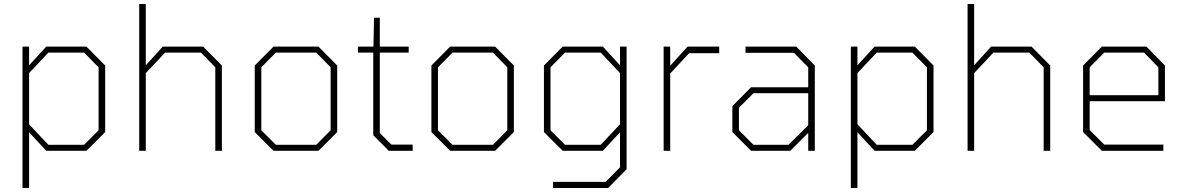

<svg xmlns="http://www.w3.org/2000/svg" viewBox="-20 -757 5948 964"><path d="M93 187V-523H126V-429L212 -523H414L508 -428V-94L414 0H212L126 -93V187ZM223 -30H402L475 -103V-419L402 -493H223L126 -390V-133Z M679 0V-737H712V-429L797 -523H1000L1094 -428V0H1061V-419L989 -493H809L712 -390V0Z M1353 0 1259 -94V-428L1353 -523H1579L1673 -428V-94L1579 0ZM1365 -30H1568L1640 -103V-419L1568 -493H1365L1292 -419V-103Z M1932 0 1854 -78V-493H1777V-523H1855L1858 -668H1887V-523H2032V-493H1887V-89L1945 -31H2052V0Z M2240 0 2146 -94V-428L2240 -523H2466L2560 -428V-94L2466 0ZM2252 -30H2455L2527 -103V-419L2455 -493H2252L2179 -419V-103Z M2757 187V156H3021L3093 83V-93L3007 0H2805L2711 -94V-428L2805 -523H3007L3093 -429V-523H3126V93L3033 187ZM2996 -30 3093 -133V-390L2996 -493H2817L2744 -419V-103L2817 -30Z M3312 0V-523H3345V-427L3432 -523H3591V-490H3440L3345 -388V0Z M3751 0 3657 -94V-224L3751 -319H4038V-419L3966 -492H3723V-523H3978L4071 -428V0H4038V-90L3948 0ZM3763 -30H3939L4038 -128V-289H3763L3690 -216V-103Z M4252 187V-523H4285V-429L4371 -523H4573L4667 -428V-94L4573 0H4371L4285 -93V187ZM4382 -30H4561L4634 -103V-419L4561 -493H4382L4285 -390V-133Z M4838 0V-737H4871V-429L4956 -523H5159L5253 -428V0H5220V-419L5148 -493H4968L4871 -390V0Z M5512 0 5418 -94V-428L5512 -523H5736L5829 -428V-249H5451V-104L5524 -31H5821V0ZM5451 -279H5796V-419L5724 -493H5524L5451 -419Z"/></svg>

Font: Tomorrow ExtraLight
Style: Regular
Weight: 275
Designer: Tony de Marco, Monica Rizzolli
Foundry: Just in Type
Version: Version 2.002